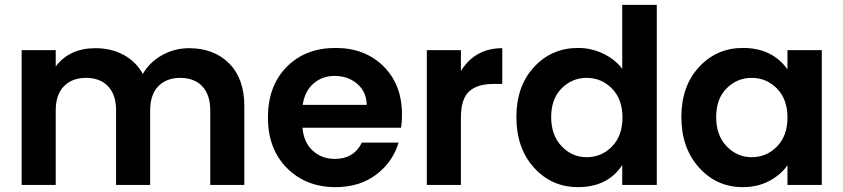

<svg xmlns="http://www.w3.org/2000/svg" viewBox="-20 -760 3465 789"><path d="M844 0V-306Q844 -371 811 -405.5Q778 -440 721 -440Q664 -440 630.5 -405.5Q597 -371 597 -306V0H457V-306Q457 -371 424 -405.5Q391 -440 334 -440Q276 -440 242.5 -405.5Q209 -371 209 -306V0H69V-554H209V-487Q266 -562 372 -562Q437 -562 488 -534.5Q539 -507 567 -456Q594 -504 645.5 -533Q697 -562 757 -562Q859 -562 921.5 -499.5Q984 -437 984 -325V0Z M1355 -448Q1304 -448 1268 -416.5Q1232 -385 1224 -329H1487Q1486 -383 1448 -415.5Q1410 -448 1355 -448ZM1618 -174Q1594 -94 1526 -42.5Q1458 9 1359 9Q1237 9 1159 -69.5Q1081 -148 1081 -277Q1081 -407 1158 -485Q1235 -563 1359 -563Q1480 -563 1556 -487.5Q1632 -412 1632 -289Q1632 -259 1628 -235H1223Q1228 -175 1265 -141Q1302 -107 1356 -107Q1434 -107 1467 -174Z M1874 -276V0H1734V-554H1874V-468Q1932 -562 2044 -562V-415H2007Q1941 -415 1907.5 -384Q1874 -353 1874 -276Z M2102 -279Q2102 -406 2174.5 -484.5Q2247 -563 2356 -563Q2410 -563 2459 -539.5Q2508 -516 2537 -477V-740H2679V0H2537V-82Q2478 9 2355 9Q2247 9 2174.5 -71Q2102 -151 2102 -279ZM2391 -440Q2331 -440 2288 -397Q2245 -354 2245 -279Q2245 -204 2288 -159Q2331 -114 2391 -114Q2452 -114 2495 -158Q2538 -202 2538 -277Q2538 -352 2495 -396Q2452 -440 2391 -440Z M3033 -563Q3153 -563 3216 -475V-554H3357V0H3216V-81Q3189 -42 3141.5 -16.5Q3094 9 3032 9Q2925 9 2852.5 -71.5Q2780 -152 2780 -279Q2780 -406 2852.5 -484.5Q2925 -563 3033 -563ZM3069 -440Q3009 -440 2966 -397Q2923 -354 2923 -279Q2923 -204 2966 -159Q3009 -114 3069 -114Q3130 -114 3173 -158Q3216 -202 3216 -277Q3216 -352 3173 -396Q3130 -440 3069 -440Z"/></svg>

Font: SVN-Poppins SemiBold
Style: Regular
Weight: 600
Designer: Ninad Kale (Devanagari), Jonny Pinhorn (Latin)
Foundry: Indian Type Foundry
Version: Version 3.002 2017